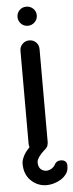

<svg xmlns="http://www.w3.org/2000/svg" viewBox="-60 -747 359 942"><g transform="rotate(-5 120.0 -276.5)"><path d="M60 -504Q60 -524 74 -537.5Q88 -551 107 -551Q127 -551 140.5 -537.5Q154 -524 154 -504V-47Q154 -38 151 -30Q152 -27 149 -24L148 -23Q145 -18 140.5 -13.5Q136 -9 132 -6Q122 3 113 14Q96 34 96 49Q96 76 114 87Q132 98 151.5 90.5Q171 83 179.5 66.5Q188 50 206.5 49Q225 48 233.5 57.5Q242 67 240 82Q240 103 228.5 118.5Q217 134 200.5 144Q184 154 165.5 159Q147 164 132 164Q87 164 54.5 133Q22 102 22 49Q22 31 35 7Q46 -12 63 -29Q60 -37 60 -47ZM60 -670Q60 -690 73.5 -703.5Q87 -717 107 -717Q127 -717 141 -703.5Q155 -690 155 -670Q155 -651 141 -637Q127 -623 107 -623Q87 -623 73.5 -637Q60 -651 60 -670Z"/></g></svg>

Font: VDS
Style: Regular
Weight: 400
Designer: artmaker
Foundry: artmaker
Version: Version 1.000 2009 initial release